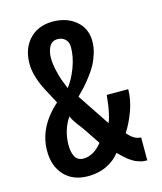

<svg xmlns="http://www.w3.org/2000/svg" viewBox="-129 -978 914 1081"><g transform="rotate(-15 328.0 -437.5)"><path d="M593.8 8.8Q581.5 8.8 570.6 7.6Q559.6 6.3 548.3 2.2Q537.1 -2 529.3 -4.6Q521.5 -7.3 510.5 -14.9Q499.5 -22.5 494.6 -25.1Q489.7 -27.8 478.5 -38.1Q467.3 -48.3 464.8 -50.3Q462.4 -52.2 450.2 -64.2Q438 -76.2 437.5 -76.7Q406.7 -37.6 359.1 -14.4Q311.5 8.8 250 8.8Q163.1 8.8 112.8 -44.9Q62.5 -98.6 62.5 -187.5Q62.5 -327.1 187.5 -437.5Q180.7 -451.7 159.2 -491Q137.7 -530.3 126.5 -554Q115.2 -577.6 104.5 -615.5Q93.8 -653.3 93.8 -687.5Q93.8 -775.4 144.5 -829.6Q195.3 -883.8 281.2 -883.8Q361.8 -883.8 415.3 -839.1Q468.8 -794.4 468.8 -718.8Q468.8 -684.6 458 -649.4Q447.3 -614.3 432.4 -586.9Q417.5 -559.6 394 -529.1Q370.6 -498.5 353.3 -479.7Q335.9 -460.9 312.5 -437.5L437.5 -250Q446.3 -269.5 452.6 -298.8Q459 -328.1 461.2 -344.5Q463.4 -360.8 468.8 -406.2H593.8Q593.8 -346.7 570.8 -282.7Q547.9 -218.8 516.1 -170.9Q552.7 -125 593.8 -125ZM266.1 -500Q297.4 -539.1 320.6 -600.3Q343.8 -661.6 343.8 -718.8Q343.8 -747.1 326.7 -764.2Q309.6 -781.2 281.2 -781.2Q249.5 -781.2 234.1 -753.7Q218.8 -726.1 218.8 -687.5Q218.8 -655.8 227.1 -618.7Q235.4 -581.5 243.7 -557.9Q252 -534.2 266.1 -500ZM187.5 -187.5Q187.5 -146.5 202.1 -120.1Q216.8 -93.8 250 -93.8Q309.6 -93.8 359.4 -156.2L299.3 -245.6Q293 -255.9 277.6 -275.6Q262.2 -295.4 251 -312.3Q239.7 -329.1 234.9 -343.8Q213.4 -315.4 200.4 -273.9Q187.5 -232.4 187.5 -187.5Z"/></g></svg>

Font: OswaldRegular
Style: Regular
Weight: 400
Designer: vernon adams
Foundry: vernon adams
Version: Version 1.000